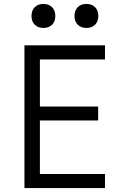

<svg xmlns="http://www.w3.org/2000/svg" viewBox="-20 -962 640 982"><path d="M422 -819C459 -819 483 -843 483 -880C483 -918 459 -942 422 -942C385 -942 361 -918 361 -880C361 -843 385 -819 422 -819ZM202 -819C239 -819 263 -843 263 -880C263 -918 239 -942 202 -942C165 -942 141 -918 141 -880C141 -843 165 -819 202 -819ZM105 0H517V-72H184V-346H482V-417H184V-658H517V-730H105Z"/></svg>

Font: JetBrains Mono Light
Style: Regular
Weight: 336
Monospace: yes
Designer: Philipp Nurullin, Konstantin Bulenkov
Foundry: JetBrains
Version: Version 2.305